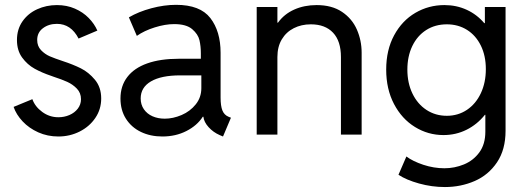

<svg xmlns="http://www.w3.org/2000/svg" viewBox="-20 -546 2138 779"><path d="M35.2 -112.3 111.3 -143.6Q122.1 -113.3 151.4 -91.8Q180.7 -70.3 216.8 -70.3Q240.7 -70.3 261.7 -79.3Q282.7 -88.4 295.7 -105.2Q308.6 -122.1 308.6 -143.6Q308.6 -168.9 292 -186.3Q275.4 -203.6 252.7 -213.9Q230 -224.1 198.2 -234.4Q196.3 -235.4 187.5 -238.3Q149.9 -251 120.4 -267.3Q90.8 -283.7 69.8 -312.5Q48.8 -341.3 48.8 -383.8Q48.8 -427.2 71.3 -459.5Q93.8 -491.7 130.9 -508.5Q168 -525.4 210.9 -525.4Q251 -525.4 283.9 -511Q316.9 -496.6 339.8 -473.1Q362.8 -449.7 375 -421.9L298.8 -389.6Q268.1 -449.2 210.9 -449.2Q177.7 -449.2 154.3 -431.6Q130.9 -414.1 130.9 -383.8Q130.9 -358.9 146.5 -342.5Q162.1 -326.2 181.9 -317.6Q201.7 -309.1 235.4 -297.9Q275.9 -284.7 307.9 -268.8Q339.8 -252.9 365.2 -222.4Q390.6 -191.9 390.6 -146.5Q390.6 -102.5 366.7 -67.4Q342.8 -32.2 303 -12.2Q263.2 7.8 216.8 7.8Q172.9 7.8 135.3 -9Q97.7 -25.9 71.8 -53.5Q45.9 -81.1 35.2 -112.3Z M468.8 -146.5Q468.8 -197.3 496.6 -233.6Q524.4 -270 577.4 -288.8Q630.4 -307.6 705.1 -307.6H794.9V-330.1Q794.9 -358.4 789.3 -382.8Q783.7 -407.2 759.8 -427.7Q735.8 -448.2 686.5 -448.2Q650.4 -448.2 607.7 -434.8Q564.9 -421.4 535.2 -400.4L502.9 -475.6Q542 -498.5 594 -512.5Q646 -526.4 694.3 -526.4Q792 -526.4 833.5 -472.7Q875 -418.9 875 -332V-150.4Q875 -116.2 882.3 -97.9Q889.6 -79.6 907.2 -72.3L917 -68.4L884.8 7.8L871.1 2Q845.2 -9.3 826.4 -30Q807.6 -50.8 805.2 -72.3H802.7Q779.8 -36.6 736.3 -14.4Q692.9 7.8 638.7 7.8Q590.3 7.8 551.8 -10.7Q513.2 -29.3 491 -64.2Q468.8 -99.1 468.8 -146.5ZM648.4 -64.5Q682.1 -64.5 716.8 -79.3Q751.5 -94.2 774.2 -122.6Q796.9 -150.9 796.9 -188.5V-240.2H710.9Q634.3 -240.2 592.5 -215.8Q550.8 -191.4 550.8 -146.5Q550.8 -121.6 563.7 -102.8Q576.7 -84 598.9 -74.2Q621.1 -64.5 648.4 -64.5Z M1021.5 -517.6H1105.5V-454.1H1107.9Q1132.8 -488.8 1173.6 -507.1Q1214.4 -525.4 1264.6 -525.4Q1326.7 -525.4 1367.7 -497.8Q1408.7 -470.2 1428 -426Q1447.3 -381.8 1447.3 -332V0H1363.3V-314.5Q1363.3 -379.4 1331.3 -413.3Q1299.3 -447.3 1241.2 -447.3Q1202.6 -447.3 1171.9 -431.6Q1141.1 -416 1123.3 -386.2Q1105.5 -356.4 1105.5 -314.5V0H1021.5Z M1596.7 163.1 1628.9 88.9Q1654.8 108.4 1697.5 122.6Q1740.2 136.7 1783.2 136.7Q1824.2 136.7 1862.3 121.1Q1900.4 105.5 1924.8 72.3Q1949.2 39.1 1949.2 -11.7V-80.1H1947.3Q1916 -41 1872.8 -19.5Q1829.6 2 1779.3 2Q1716.8 2 1663.6 -30.8Q1610.4 -63.5 1578.6 -124Q1546.9 -184.6 1546.9 -263.7Q1546.9 -343.3 1579.1 -402.8Q1611.3 -462.4 1665.3 -493.9Q1719.2 -525.4 1783.2 -525.4Q1832 -525.4 1873.5 -506.3Q1915 -487.3 1944.8 -452.1H1947.3V-517.6H2031.2V-15.6Q2031.2 61 1996.6 112.5Q1961.9 164.1 1905.8 188.5Q1849.6 212.9 1785.2 212.9Q1731.9 212.9 1680.2 198.5Q1628.4 184.1 1596.7 163.1ZM1951.2 -265.6Q1951.2 -319.8 1930.9 -361.1Q1910.6 -402.3 1874.8 -424.8Q1838.9 -447.3 1793 -447.3Q1745.6 -447.3 1709.2 -424.1Q1672.9 -400.9 1652.8 -359.1Q1632.8 -317.4 1632.8 -263.7Q1632.8 -209.5 1653.3 -166.7Q1673.8 -124 1710.2 -100.1Q1746.6 -76.2 1793 -76.2Q1838.4 -76.2 1874.5 -100.3Q1910.6 -124.5 1930.9 -167.7Q1951.2 -210.9 1951.2 -265.6Z"/></svg>

Font: Reddit Sans Vanilla
Style: Regular
Weight: 400
Designer: Stephen Hutchings
Foundry: Reddit
Version: Version 1.013